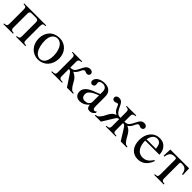

<svg xmlns="http://www.w3.org/2000/svg" viewBox="334 -1696 2942 2942"><g transform="rotate(45 1805.5 -225.0)"><path d="M502 -450H24V-435C73 -432 85 -432 85 -370V-78C85 -24 74 -19 23 -15V0H231V-15C180 -19 169 -33 169 -72V-372C169 -411 185 -422 211 -422H311C336 -422 356 -411 356 -372V-74C356 -30 347 -19 297 -15V0H501V-15C452 -20 440 -21 440 -75V-368C440 -430 453 -433 502 -435Z M1001 -231C1001 -369 907 -460 785 -460C650 -460 560 -367 560 -228C560 -89 655 10 776 10C911 10 1001 -92 1001 -231ZM911 -204C911 -88 867 -18 793 -18C757 -18 725 -36 703 -68C666 -122 650 -194 650 -273C650 -373 697 -432 766 -432C809 -432 837 -412 861 -382C893 -341 911 -272 911 -204Z M1532 0V-15C1509 -17 1491 -23 1479 -34C1467 -45 1441 -77 1421 -116C1380 -196 1345 -219 1298 -240V-242C1371 -290 1367 -379 1412 -379C1426 -379 1444 -364 1466 -364C1492 -364 1512 -382 1512 -408C1512 -433 1490 -456 1451 -456C1411 -456 1382 -434 1360 -392C1337 -348 1314 -288 1285 -270C1267 -259 1244 -253 1219 -253V-379C1219 -415 1231 -431 1281 -436V-450H1074V-436C1121 -431 1135 -426 1135 -377V-67C1135 -33 1127 -20 1088 -17L1060 -15V0H1294V-15L1271 -16C1231 -18 1219 -32 1219 -67V-225C1252 -220 1256 -216 1291 -164L1400 0Z M1986 -66C1969 -52 1959 -47 1943 -47C1925 -47 1912 -67 1912 -113V-304C1912 -365 1904 -386 1880 -415C1856 -444 1818 -460 1762 -460C1717 -460 1675 -448 1647 -430C1612 -408 1596 -376 1596 -350C1596 -323 1618 -304 1639 -304C1665 -304 1685 -326 1685 -345C1685 -366 1679 -369 1679 -387C1679 -414 1709 -433 1749 -433C1794 -433 1831 -408 1831 -346V-292C1718 -250 1677 -231 1647 -211C1608 -185 1577 -146 1577 -94C1577 -28 1620 10 1682 10C1725 10 1778 -3 1831 -63H1832C1837 -10 1859 10 1896 10C1930 10 1956 0 1986 -38ZM1831 -130C1831 -101 1825 -84 1796 -64C1779 -53 1754 -48 1734 -48C1695 -48 1665 -72 1665 -125C1665 -156 1675 -172 1699 -194C1724 -217 1769 -242 1831 -264Z M2697 0V-15C2674 -17 2656 -23 2644 -34C2632 -45 2606 -77 2586 -116C2545 -196 2517 -219 2470 -240V-242C2543 -290 2539 -379 2584 -379C2598 -379 2616 -364 2638 -364C2664 -364 2684 -382 2684 -408C2684 -433 2662 -456 2623 -456C2587 -456 2560 -438 2540 -402C2515 -358 2488 -289 2457 -270C2439 -259 2416 -253 2391 -253V-379C2391 -415 2403 -431 2453 -436V-450H2246V-436C2293 -431 2307 -426 2307 -377V-253C2281 -253 2260 -258 2244 -270C2206 -299 2186 -353 2166 -393C2147 -432 2124 -456 2077 -456C2044 -456 2018 -438 2018 -408C2018 -382 2036 -364 2063 -364C2087 -364 2106 -379 2119 -379C2159 -379 2143 -286 2231 -242V-240C2182 -224 2155 -199 2115 -115C2096 -75 2070 -46 2057 -34C2044 -23 2027 -17 2004 -15V0H2136L2238 -165C2272 -219 2278 -223 2307 -225V-67C2307 -33 2295 -20 2264 -17L2241 -15V0H2459V-15L2439 -16C2399 -18 2391 -32 2391 -67V-225C2426 -220 2429 -218 2463 -164L2565 0Z M3132 -164C3083 -90 3041 -62 2974 -62C2862 -62 2821 -170 2821 -275H3129C3125 -329 3115 -363 3095 -391C3063 -436 3018 -460 2956 -460C2830 -460 2749 -358 2749 -217C2749 -79 2821 10 2939 10C3039 10 3109 -48 3148 -157ZM2823 -303C2834 -378 2873 -427 2929 -427C2995 -427 3016 -384 3027 -303Z M3603 -309 3598 -450H3190L3185 -309H3202C3215 -385 3240 -422 3318 -422C3344 -422 3352 -418 3352 -390V-79C3352 -21 3341 -19 3290 -15V0H3498V-15C3447 -19 3436 -32 3436 -72V-390C3436 -414 3442 -422 3468 -422C3548 -422 3573 -385 3586 -309Z"/></g></svg>

Font: XITS Math
Style: Regular
Weight: 400
Designer: MicroPress Inc., with final additions and corrections provided by Coen Hoffman, Elsevier (retired)
Version: Version 1.108